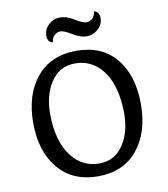

<svg xmlns="http://www.w3.org/2000/svg" viewBox="-100 -1022 975 1115"><g transform="rotate(-10 388.0 -465.0)"><path d="M530 -939Q561 -932 561 -894Q561 -856 531.5 -829.5Q502 -803 465 -803Q428 -803 383 -830.5Q338 -858 318 -858Q298 -858 282 -843.5Q266 -829 265 -803Q233 -807 233 -846Q233 -885 262 -911.5Q291 -938 329.5 -938Q368 -938 411 -911Q454 -884 476 -884Q498 -884 513 -898.5Q528 -913 530 -939ZM556 -149Q600 -220 600 -326Q600 -348 598 -372Q589 -507 527 -583.5Q465 -660 368.5 -660Q272 -660 220 -574Q176 -502 176 -396Q176 -230 250 -139Q312 -63 408 -63Q504 -63 556 -149ZM389 -731Q539 -731 622 -631Q705 -531 705 -362.5Q705 -194 621.5 -92.5Q538 9 388.5 9Q239 9 154.5 -92Q70 -193 70 -361Q70 -529 154.5 -630Q239 -731 389 -731Z"/></g></svg>

Font: Laila Medium
Style: Regular
Weight: 500
Designer: Hitesh Malaviya
Foundry: Indian Type Foundry
Version: Version 1.302;PS 1.0;hotconv 1.0.78;makeotf.lib2.5.61930; tt